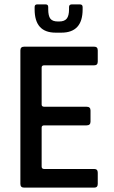

<svg xmlns="http://www.w3.org/2000/svg" viewBox="-20 -856 520 876"><path d="M138 -824Q138 -836 150 -836H188Q200 -836 200 -824V-814Q200 -783 210 -770.5Q220 -758 244 -758H250Q274 -758 284.5 -771Q295 -784 295 -814V-824Q295 -836 308 -836H344Q357 -836 357 -824V-813Q357 -707 260 -707H234Q138 -707 138 -813ZM410 0H90Q73 0 73 -17V-626Q73 -643 90 -643H410Q426 -643 426 -626V-575Q426 -558 410 -558H182Q170 -558 170 -548V-379Q170 -369 182 -369H375Q393 -369 393 -352V-301Q393 -284 375 -284H182Q170 -284 170 -274V-96Q170 -85 182 -85H410Q426 -85 426 -68V-17Q426 0 410 0Z"/></svg>

Font: Rajdhani SemiBold
Style: Regular
Weight: 600
Designer: Satya Rajpurohit, Jyotish Sonowal
Foundry: Indian Type Foundry
Version: Version 1.201 February 1, 2022